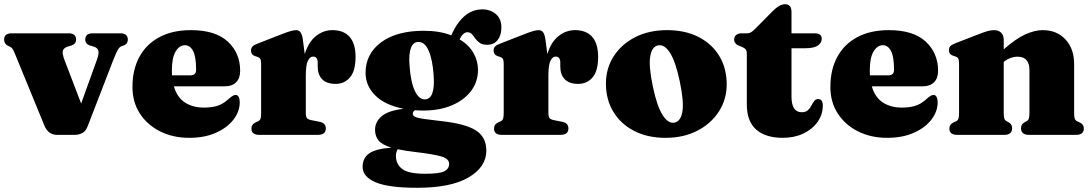

<svg xmlns="http://www.w3.org/2000/svg" viewBox="-20 -640 5182 911"><path d="M333 0H252Q208.5 0 190.5 -44.5L51 -384.5Q43.5 -402.5 39 -408.8Q34.5 -415 29 -417.5L18.5 -422.5Q-0.5 -431.5 -0.5 -452Q-0.5 -482 36 -482H305Q341 -482 341 -452Q341 -430.5 316.5 -423.5L303 -419.5Q283 -413.5 278.5 -400Q274 -386.5 286.5 -354L365 -149L439 -354Q451 -387 446.5 -400.5Q442 -414 422.5 -419.5L409 -423.5Q384.5 -430.5 384.5 -452Q384.5 -482 420.5 -482H550Q586.5 -482 586.5 -452Q586.5 -442.5 582 -435.2Q577.5 -428 564.5 -423.5L555 -420Q546 -416.5 537.8 -401.2Q529.5 -386 516 -351.5L395.5 -40Q386 -16 369 -8Q352 0 333 0Z M1119.5 -304Q1119.5 -269 1100.5 -249.8Q1081.5 -230.5 1046 -230.5H805Q820 -178.5 857 -154Q894 -129.5 948.5 -129.5Q981.5 -129.5 1008.5 -137Q1035.5 -144.5 1061.5 -167.5Q1076 -180.5 1083.5 -185Q1091 -189.5 1098 -189.5Q1108 -189.5 1112.8 -179.5Q1117.5 -169.5 1117.5 -155Q1117.5 -110.5 1087.2 -71.8Q1057 -33 1003.2 -9.5Q949.5 14 878 14Q801.5 14 740.5 -16.2Q679.5 -46.5 644 -100.8Q608.5 -155 608.5 -227.5Q608.5 -309 641 -369.5Q673.5 -430 735.8 -463.5Q798 -497 886 -497Q1002.5 -497 1061 -442.5Q1119.5 -388 1119.5 -304ZM795.5 -305Q795.5 -293.5 796 -282.5H883Q910.5 -282.5 910.5 -308.5Q910.5 -371.5 896 -398.5Q881.5 -425.5 857.5 -425.5Q831.5 -425.5 813.5 -396Q795.5 -366.5 795.5 -305Z M1417 -452 1426 -383.5Q1444 -441 1479.2 -469Q1514.5 -497 1557.5 -497Q1610.5 -497 1638.8 -465.2Q1667 -433.5 1667 -369.5Q1667 -304 1640.8 -273Q1614.5 -242 1572.5 -242Q1530 -242 1508.8 -263.8Q1487.5 -285.5 1487.5 -324V-345Q1486.5 -371.5 1465.5 -371.5Q1450.5 -371.5 1440.8 -351.5Q1431 -331.5 1431 -281V-105Q1431 -87.5 1436 -80.2Q1441 -73 1459 -69.5L1497 -62Q1526 -56 1526 -30.5Q1526 0 1487.5 0H1211Q1173 0 1173 -30Q1173 -50.5 1194.5 -60L1205.5 -65Q1213 -68.5 1216 -76.8Q1219 -85 1219 -105V-338Q1219 -354 1214.8 -360.8Q1210.5 -367.5 1202 -370L1191 -373.5Q1171 -380 1171 -400Q1171 -412 1177.8 -419.2Q1184.5 -426.5 1202 -433L1309.5 -475Q1345 -489 1360.5 -493Q1376 -497 1384.5 -497Q1398.5 -497 1406 -486.8Q1413.5 -476.5 1417 -452Z M2068.5 -66Q2187 -53.5 2237.2 -21.8Q2287.5 10 2287.5 75Q2287.5 152 2203.8 201.5Q2120 251 1959.5 251Q1823 251 1761.8 224.8Q1700.5 198.5 1700.5 152Q1700.5 110 1731.5 88Q1762.5 66 1837 60.5Q1792 46.5 1775.8 26Q1759.5 5.5 1759.5 -24.5Q1759.5 -59.5 1789 -87Q1818.5 -114.5 1895 -124Q1807 -141 1760.8 -187Q1714.5 -233 1714.5 -294.5Q1714.5 -384 1788 -439Q1861.5 -494 1991.5 -494Q2029 -494 2061.5 -488.5Q2094 -483 2121 -472.5Q2147.5 -532 2184.2 -563.8Q2221 -595.5 2268.5 -595.5Q2307 -595.5 2333 -573Q2359 -550.5 2359 -509.5Q2359 -472.5 2341.2 -450Q2323.5 -427.5 2291 -427.5Q2269 -427.5 2256.2 -436.5Q2243.5 -445.5 2235.2 -457.2Q2227 -469 2219 -478Q2211 -487 2198 -487Q2177.5 -487 2160.5 -453.5Q2204 -427.5 2226 -389.5Q2248 -351.5 2248 -309Q2248 -252 2215.2 -208.5Q2182.5 -165 2124 -140.2Q2065.5 -115.5 1988.5 -115.5Q1968 -115.5 1949 -117Q1938.5 -110.5 1938.5 -100.5Q1938.5 -91.5 1949 -86Q1959.5 -80.5 1987.5 -76.2Q2015.5 -72 2068.5 -66ZM1964 -441Q1939 -440 1929 -410.2Q1919 -380.5 1923 -331Q1928.5 -251.5 1948 -209.5Q1967.5 -167.5 1996.5 -168.5Q2046 -170.5 2037.5 -283.5Q2032.5 -356.5 2014 -399.2Q1995.5 -442 1964 -441ZM1858.5 99.5Q1858.5 139 1888.5 161.8Q1918.5 184.5 1997 184.5Q2065 184.5 2088 172.8Q2111 161 2111 137.5Q2111 114 2076.2 103Q2041.5 92 1948.5 81Q1900.5 75.5 1867 68Q1864 73 1861.2 81.5Q1858.5 90 1858.5 99.5Z M2568 -452 2577 -383.5Q2595 -441 2630.2 -469Q2665.5 -497 2708.5 -497Q2761.5 -497 2789.8 -465.2Q2818 -433.5 2818 -369.5Q2818 -304 2791.8 -273Q2765.5 -242 2723.5 -242Q2681 -242 2659.8 -263.8Q2638.5 -285.5 2638.5 -324V-345Q2637.5 -371.5 2616.5 -371.5Q2601.5 -371.5 2591.8 -351.5Q2582 -331.5 2582 -281V-105Q2582 -87.5 2587 -80.2Q2592 -73 2610 -69.5L2648 -62Q2677 -56 2677 -30.5Q2677 0 2638.5 0H2362Q2324 0 2324 -30Q2324 -50.5 2345.5 -60L2356.5 -65Q2364 -68.5 2367 -76.8Q2370 -85 2370 -105V-338Q2370 -354 2365.8 -360.8Q2361.5 -367.5 2353 -370L2342 -373.5Q2322 -380 2322 -400Q2322 -412 2328.8 -419.2Q2335.5 -426.5 2353 -433L2460.5 -475Q2496 -489 2511.5 -493Q2527 -497 2535.5 -497Q2549.5 -497 2557 -486.8Q2564.5 -476.5 2568 -452Z M3145.5 -497Q3230.5 -497 3294 -464.8Q3357.5 -432.5 3392.8 -374.5Q3428 -316.5 3428 -239.5Q3428 -168.5 3391 -111Q3354 -53.5 3288.8 -19.8Q3223.5 14 3137.5 14Q3052.5 14 2989 -18.8Q2925.5 -51.5 2890.2 -109.5Q2855 -167.5 2855 -243.5Q2855 -316 2892 -373.2Q2929 -430.5 2994.2 -463.8Q3059.5 -497 3145.5 -497ZM3182 -58.5Q3210.5 -65.5 3218 -112Q3225.5 -158.5 3205 -255.5Q3185.5 -348 3158.8 -389.8Q3132 -431.5 3101 -424.5Q3072.5 -418 3065 -371.2Q3057.5 -324.5 3078 -227.5Q3097.5 -135 3124.5 -93.2Q3151.5 -51.5 3182 -58.5Z M3501.5 -417 3485.5 -423.5Q3463.5 -432.5 3463.5 -452Q3463.5 -466.5 3473.2 -474.2Q3483 -482 3498.5 -482H3526Q3535.5 -482 3543.8 -487Q3552 -492 3565 -505L3646.5 -587.5Q3679 -620 3704.5 -620Q3735.5 -620 3735.5 -583V-482H3845Q3879 -482 3879 -456Q3879 -437 3860.5 -424Q3842 -411 3799.5 -411H3735.5V-182Q3735.5 -107.5 3784 -107.5Q3803 -107.5 3813.2 -117Q3823.5 -126.5 3829.8 -138.8Q3836 -151 3843 -160.5Q3850 -170 3862 -170Q3884 -170 3884 -139Q3884 -96.5 3859.5 -61.8Q3835 -27 3792 -6.5Q3749 14 3694 14Q3612.5 14 3568 -25.2Q3523.5 -64.5 3523.5 -144V-384.5Q3523.5 -399 3518.2 -405.5Q3513 -412 3501.5 -417Z M4431 -304Q4431 -269 4412 -249.8Q4393 -230.5 4357.5 -230.5H4116.5Q4131.5 -178.5 4168.5 -154Q4205.5 -129.5 4260 -129.5Q4293 -129.5 4320 -137Q4347 -144.5 4373 -167.5Q4387.5 -180.5 4395 -185Q4402.5 -189.5 4409.5 -189.5Q4419.5 -189.5 4424.2 -179.5Q4429 -169.5 4429 -155Q4429 -110.5 4398.8 -71.8Q4368.5 -33 4314.8 -9.5Q4261 14 4189.5 14Q4113 14 4052 -16.2Q3991 -46.5 3955.5 -100.8Q3920 -155 3920 -227.5Q3920 -309 3952.5 -369.5Q3985 -430 4047.2 -463.5Q4109.5 -497 4197.5 -497Q4314 -497 4372.5 -442.5Q4431 -388 4431 -304ZM4107 -305Q4107 -293.5 4107.5 -282.5H4194.5Q4222 -282.5 4222 -308.5Q4222 -371.5 4207.5 -398.5Q4193 -425.5 4169 -425.5Q4143 -425.5 4125 -396Q4107 -366.5 4107 -305Z M4742.5 -452V-406Q4800 -456.5 4844.8 -476.8Q4889.5 -497 4927.5 -497Q4994.5 -497 5035.5 -452.8Q5076.5 -408.5 5076.5 -337V-105Q5076.5 -85 5079.5 -76.8Q5082.5 -68.5 5090 -65L5101 -60Q5122.5 -50.5 5122.5 -30Q5122.5 0 5084.5 0H4863Q4824.5 0 4824.5 -32Q4824.5 -50 4841 -59.5L4851 -65Q4858.5 -69 4861.5 -77Q4864.5 -85 4864.5 -105V-307Q4864.5 -371 4808.5 -371Q4792 -371 4774 -364.5Q4756 -358 4742.5 -346V-105Q4742.5 -85 4745.5 -77Q4748.5 -69 4756 -65L4766 -59.5Q4782.5 -50 4782.5 -32Q4782.5 0 4744 0H4522.5Q4484.5 0 4484.5 -30Q4484.5 -50.5 4506 -60L4517 -65Q4524.5 -68.5 4527.5 -76.8Q4530.5 -85 4530.5 -105V-340Q4530.5 -356 4526.2 -362.8Q4522 -369.5 4513.5 -372L4502.5 -375.5Q4482.5 -382 4482.5 -402Q4482.5 -414 4489 -421Q4495.5 -428 4513.5 -435L4624.5 -478Q4650 -488 4665.8 -492.5Q4681.5 -497 4696.5 -497Q4719 -497 4730.8 -484.2Q4742.5 -471.5 4742.5 -452Z"/></svg>

Font: Fraunces 9pt S000 Black
Style: Regular
Weight: 900
Version: Version 1.000; ttfautohint (v1.8.3)